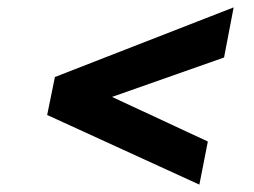

<svg xmlns="http://www.w3.org/2000/svg" viewBox="-20 -609 690 521"><path d="M614 -589 588 -453 284 -346 544 -225 521 -108 108 -297 129 -400Z"/></svg>

Font: REM SemiBold
Style: Italic
Weight: 600
Italic angle: -11°
Designer: Octavio Pardo
Foundry: Ashler Design
Version: Version 1.005;gftools[0.9.28]